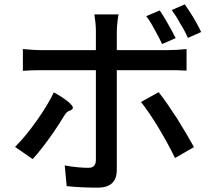

<svg xmlns="http://www.w3.org/2000/svg" viewBox="-20 -828 980 881"><path d="M751 -718C738 -741 725 -763 713 -780L651 -754C665 -736 678 -714 690 -691C703 -669 714 -646 724 -626L786 -653C777 -672 764 -695 751 -718ZM869 -745C855 -767 841 -790 828 -808L768 -782C781 -764 795 -743 807 -720C821 -698 833 -675 842 -654L903 -681C895 -699 882 -722 869 -745ZM147 -272C115 -227 80 -184 49 -154L130 -98C156 -126 191 -171 225 -220C242 -245 259 -271 274 -296C292 -328 305 -314 314 -331C321 -344 268 -383 227 -404C208 -364 179 -317 147 -272ZM794 -282C764 -328 733 -374 708 -405L627 -360C651 -330 681 -286 709 -239C737 -192 764 -143 783 -103L870 -153C851 -188 823 -235 794 -282ZM294 -506H420V-502C420 -456 420 -139 420 -94C419 -68 409 -58 384 -58C360 -58 318 -61 277 -69L286 26C328 31 384 33 428 33C490 33 516 3 516 -49C516 -122 516 -423 516 -502V-506H753C776 -506 808 -506 836 -504V-603C811 -600 776 -598 752 -598H516V-686C516 -708 521 -748 524 -762H413C416 -746 420 -710 420 -687V-598H294H168C139 -598 111 -601 85 -603V-503C110 -505 140 -506 169 -506Z"/></svg>

Font: GenSekiGothic2 TW M
Style: Regular
Weight: 500
Version: Version 2.100;PS 2.1;hotconv 16.6.51;makeotf.lib2.5.65220 DE